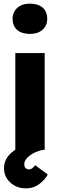

<svg xmlns="http://www.w3.org/2000/svg" viewBox="-20 -822 329 1053"><path d="M64 0V-531H225V0ZM144 -636Q99 -636 74 -658Q49 -680 49 -719Q49 -755 74.5 -778.5Q100 -802 144 -802Q189 -802 214 -780Q239 -758 239 -719Q239 -682 213.5 -659Q188 -636 144 -636ZM122 211Q71 211 36.5 179Q2 147 2 100Q2 0 174 -46L214 0Q172 9 142.5 31.5Q113 54 113 80Q113 92 120 99.5Q127 107 140 107Q156 107 173 84L242 135Q228 162 196.5 186.5Q165 211 122 211Z"/></svg>

Font: Lexend
Style: Bold
Weight: 700
Designer: Bonnie Shaver-Troup, Thomas Jockin
Foundry: Lexend
Version: Version 1.007; ttfautohint (v1.8.3)